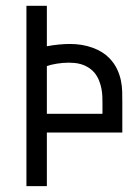

<svg xmlns="http://www.w3.org/2000/svg" viewBox="-20 -636 478 656"><path d="M70.3 0V-616.2H140.1V-478Q161.1 -481.9 181.6 -483.9Q202.1 -485.8 219.2 -485.8Q260.7 -485.8 295.9 -473.1Q331.1 -460.4 353 -438Q370.1 -420.4 379.4 -401.1Q388.7 -381.8 392.8 -362.3Q397 -342.8 397.5 -323.2Q397.9 -303.7 397.9 -285.2V-183.1H140.1V0ZM140.1 -247.1H330.1V-284.2Q330.1 -294.9 329.6 -307.6Q329.1 -320.3 326.4 -334Q323.7 -347.7 318.1 -361.6Q312.5 -375.5 302.2 -388.2Q291.5 -399.9 279.8 -406.7Q268.1 -413.6 256.8 -416.7Q245.6 -419.9 234.9 -420.9Q224.1 -421.9 215.3 -421.9Q195.3 -421.9 174.1 -418.5Q152.8 -415 140.1 -410.2Z"/></svg>

Font: Aubrey
Style: Regular
Weight: 400
Designer: Gayaneh Bagdasaryan | Cyreal.org
Foundry: Gayaneh Bagdasaryan | Cyreal.org
Version: Version 1.000